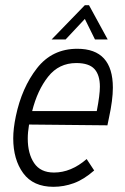

<svg xmlns="http://www.w3.org/2000/svg" viewBox="-20 -710 481 740"><path d="M415 -372Q415 -325 400 -256L394 -227L92 -230Q87 -200 87 -176Q87 -118 111.5 -81.5Q136 -45 188 -45Q254 -45 314 -97L343 -53Q303 -18 264.5 -4Q226 10 186 10Q108 10 69.5 -42.5Q31 -95 31 -177Q31 -214 41 -262Q64 -372 122.5 -447Q181 -522 278 -522Q415 -522 415 -372ZM104 -282H353Q365 -344 365 -376Q365 -421 344 -444Q323 -467 274 -467Q207 -467 165.5 -414.5Q124 -362 104 -282ZM307 -690H323L395 -558H346L307 -637L233 -558H179Z"/></svg>

Font: Decalotype Light Italic
Style: Regular
Weight: 300
Italic angle: -12°
Designer: Alfredo Marco Pradil
Foundry: Alfredo Marco Pradil
Version: Version 1.0